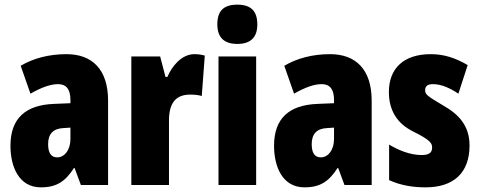

<svg xmlns="http://www.w3.org/2000/svg" viewBox="-20 -796 2064 826"><path d="M266 -563C190 -563 123 -545 69 -513L111 -393C160 -421 198 -434 230 -434C266 -434 283 -411 283 -366V-352L211 -349C90 -344 25 -287 25 -169C25 -79 61 10 156 10C225 10 262 -17 298 -73H301L328 0H445V-363C445 -498 376 -563 266 -563ZM253 -245 283 -247V-198C283 -151 258 -119 226 -119C200 -119 187 -138 187 -176C187 -220 209 -243 253 -245Z M816 -563C761 -563 719 -510 700 -465H692L669 -553H545V0H707V-278C707 -350 734 -389 798 -389C819 -389 835 -387 848 -383L861 -557C841 -562 829 -563 816 -563Z M1001 -776C941 -776 915 -748 915 -691C915 -635 944 -607 1001 -607C1058 -607 1087 -635 1087 -691C1087 -747 1061 -776 1001 -776ZM1082 -553H920V0H1082Z M1400 -563C1324 -563 1257 -545 1203 -513L1245 -393C1294 -421 1332 -434 1364 -434C1400 -434 1417 -411 1417 -366V-352L1345 -349C1224 -344 1159 -287 1159 -169C1159 -79 1195 10 1290 10C1359 10 1396 -17 1432 -73H1435L1462 0H1579V-363C1579 -498 1510 -563 1400 -563ZM1387 -245 1417 -247V-198C1417 -151 1392 -119 1360 -119C1334 -119 1321 -138 1321 -176C1321 -220 1343 -243 1387 -245Z M2000 -170C2000 -255 1954 -304 1887 -342C1816 -384 1809 -390 1809 -408C1809 -426 1820 -434 1843 -434C1881 -434 1919 -415 1952 -393L1992 -516C1939 -547 1890 -563 1833 -563C1718 -563 1653 -503 1653 -400C1653 -322 1688 -265 1756 -231C1833 -193 1839 -179 1839 -161C1839 -138 1824 -129 1794 -129C1744 -129 1694 -150 1654 -174V-21C1705 2 1757 10 1811 10C1930 10 2000 -51 2000 -170Z"/></svg>

Font: Noto Sans Hebrew ExtraCondensed Black
Style: Regular
Weight: 900
Width: 2
Designer: Monotype Design Team
Foundry: Monotype Imaging Inc.
Version: Version 2.004